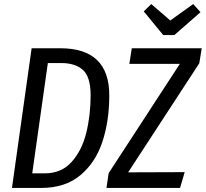

<svg xmlns="http://www.w3.org/2000/svg" viewBox="-20 -927 1015 947"><path d="M519 -457Q519 -330 485 -227.5Q451 -125 376 -62.5Q301 0 183 0H39L136 -689H277Q519 -689 519 -457ZM216 -616 139 -72H201Q283 -72 333.5 -128.5Q384 -185 405.5 -272Q427 -359 427 -457Q427 -547 389.5 -581.5Q352 -616 282 -616ZM505 0 516 -73 867 -612H618L630 -689H975L963 -615L612 -77L891 -78L868 0ZM933 -907 969 -867 840 -754H785L689 -871L726 -907L820 -826Z"/></svg>

Font: Fira Sans Extra Condensed
Style: Italic
Weight: 400
Width: 3
Italic angle: -8°
Designer: Carrois Corporate & Edenspiekermann AG
Foundry: Carrois Corporate GbR & Edenspiekermann AG
Version: Version 4.203